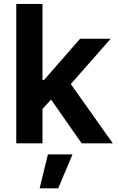

<svg xmlns="http://www.w3.org/2000/svg" viewBox="-20 -748 615 1002"><path d="M189.5 -166V-331.1H210.4L397.9 -545.9H557.6L318.8 -274.4H288.6ZM64.9 0V-727.5H201.7V0ZM406.2 0 235.4 -244.1 327.1 -340.8 568.8 0ZM187 234.9 230 57.6H358.4L283.7 234.9Z"/></svg>

Font: Inter
Style: 650
Weight: 650
Designer: Rasmus Andersson
Foundry: rsms
Version: Version 4.001;git-66647c0bb